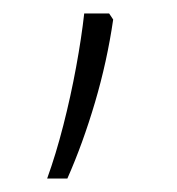

<svg xmlns="http://www.w3.org/2000/svg" viewBox="-20 -232 263 285"><path d="M142 -212 148 -203Q139 -141 121 -80Q103 -19 80 33H50Q63 -3 74 -46Q85 -89 93 -132.5Q101 -176 105 -212Z"/></svg>

Font: Noto Sans Telugu UI ExtraCondensed ExtraLight
Style: Regular
Weight: 200
Width: 2
Designer: Jelle Bosma - Monotype Design Team
Foundry: Monotype Imaging Inc.
Version: Version 2.005